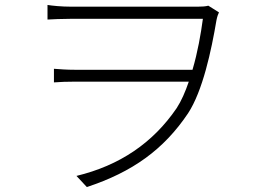

<svg xmlns="http://www.w3.org/2000/svg" viewBox="-20 -725 1040 776"><path d="M822 -702C811 -699 796 -698 779 -698H268C228 -698 190 -702 172 -705V-646C192 -647 228 -649 268 -649H800C792 -589 779 -514 758 -443H282C250 -443 223 -445 198 -447V-392C225 -394 250 -395 283 -395H743C729 -354 713 -317 694 -288C598 -147 463 -56 289 -14L331 31C516 -30 642 -121 740 -267C799 -357 834 -519 855 -644C858 -659 862 -669 865 -675Z"/></svg>

Font: Genne Gothic Light
Style: Regular
Weight: 300
Designer: Ryoko NISHIZUKA (kana & ideographs); Paul D. Hunt (Latin, Greek & Cyrillic); Wenlong ZHANG (bopomofo); Sandoll Communica
Foundry: Adobe Systems Incorporated
Version: Version 1.004;PS 1.004;hotconv 16.6.51;makeotf.lib2.5.65220